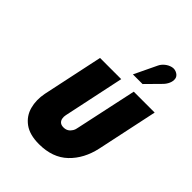

<svg xmlns="http://www.w3.org/2000/svg" viewBox="-210 -826 942 942"><g transform="rotate(45 261.0 -355.0)"><path d="M455 -185 522 -501H377L309 -184Q307 -169 300 -157.5Q293 -146 282.5 -139.5Q272 -133 257 -133Q242 -133 233.5 -140Q225 -147 222.5 -159Q220 -171 223 -184L290 -501H143L76 -185Q66 -134 78 -89.5Q90 -45 127.5 -17.5Q165 10 230 10Q324 10 380 -43.5Q436 -97 455 -185ZM451 -629Q464 -642 471 -658Q478 -674 476 -689Q474 -704 459 -713Q442 -723 424 -718.5Q406 -714 391.5 -702Q377 -690 370 -675L314 -558H381Z"/></g></svg>

Font: Advent Pro ExtraBold
Style: Italic
Weight: 800
Italic angle: -12°
Version: Version 3.000